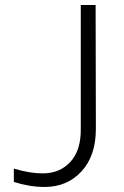

<svg xmlns="http://www.w3.org/2000/svg" viewBox="-20 -723 493 763"><path d="M301 -211V-703H360L361 -211Q361 -104 304 -42Q247 20 157 20Q98 20 35 0V-53Q98 -34 150 -34Q218 -34 260 -80Q302 -126 301 -211Z"/></svg>

Font: Metropolitano Light
Style: Regular
Weight: 300
Designer: Fonts by Alex Slobzheninov & Chris M. Simpson / Changes by Cristiano Sobral
Foundry: Fonts by Alex Slobzheninov & Chris M. Simpson / Changes by Cristiano Sobral
Version: Version 1.00;August 30, 2020;FontCreator 13.0.0.2681 64-bit